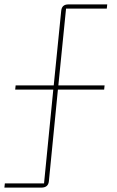

<svg xmlns="http://www.w3.org/2000/svg" viewBox="-23 -718 531 872"><path d="M-3 134H165C185 134 197 125 199 105L240 -311H450L452 -330H242L277 -679H462L464 -698H288C268 -698 257 -689 255 -669L221 -330H48L46 -311H219L177 115H-1Z"/></svg>

Font: IBM Plex Devanagari Thin
Style: Regular
Weight: 100
Designer: Mike Abbink, Paul van der Laan, Pieter van Rosmalen, Erin McLaughlin
Foundry: Bold Monday
Version: Version 1.0